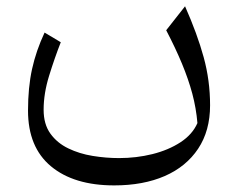

<svg xmlns="http://www.w3.org/2000/svg" viewBox="-20 -338 742 599"><path d="M595.9 46Q580.5 81.4 543 105.9Q505.5 130.3 455.4 142.8Q405.3 155.2 351.4 155.2Q310.6 155.2 269 148.4Q227.4 141.6 193 124.9Q158.5 108.3 137.3 79Q116.1 49.7 116.1 4.4Q116.1 -46.4 133.2 -101.6Q150.3 -156.9 169.6 -206.2L119.1 -236.4Q92.7 -180.1 80 -122.6Q67.4 -65.1 67.4 7Q67.4 121.2 139 180.8Q210.6 240.4 336.3 240.4Q426.9 240.4 494 211.2Q561 181.9 598.2 125.9Q635.4 69.9 635.4 -9.5Q635.4 -86.9 615.4 -159.6Q595.5 -232.3 557.3 -318.4L498.5 -243.6Q527.5 -188.1 547.7 -139.4Q567.9 -90.7 580 -45.6Q592 -0.4 595.9 46Z"/></svg>

Font: Pinar-VF
Style: Regular
Weight: 300
Designer: Amin Abedi
Version: Version 3.0